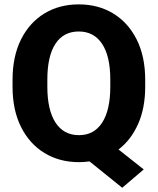

<svg xmlns="http://www.w3.org/2000/svg" viewBox="-20 -741 730 889"><path d="M652.3 -371.1V-339.4Q652.3 -240.7 619.4 -166.7Q586.4 -92.8 528.8 -48.8L645.5 43.5L545.9 128.4L394.5 6.3Q370.6 9.8 345.7 9.8Q255.4 9.8 186 -32.5Q116.7 -74.7 77.4 -153.1Q38.1 -231.4 38.1 -339.4V-371.1Q38.1 -479.5 77.1 -557.9Q116.2 -636.2 185.3 -678.5Q254.4 -720.7 344.7 -720.7Q435.1 -720.7 504.4 -678.5Q573.7 -636.2 613 -557.9Q652.3 -479.5 652.3 -371.1ZM490.7 -339.4V-372.1Q490.7 -481 452.6 -538.1Q414.6 -595.2 344.7 -595.2Q273.9 -595.2 236.6 -538.1Q199.2 -481 199.2 -372.1V-339.4Q199.2 -231.4 237.1 -173.3Q274.9 -115.2 345.7 -115.2Q415.5 -115.2 453.1 -173.3Q490.7 -231.4 490.7 -339.4Z"/></svg>

Font: Vazirmatn FD ExtraBold
Style: Regular
Weight: 800
Designer: Saber Rastikerdar
Foundry: Saber Rastikerdar
Version: Version 33.003